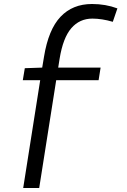

<svg xmlns="http://www.w3.org/2000/svg" viewBox="-20 -730 637 960"><path d="M104 -389 191 -392 200 -446Q222 -582 282.5 -646Q343 -710 440 -710Q508 -710 567 -688L544 -621Q489 -637 442 -637Q378 -637 336.5 -589Q295 -541 278 -436L271 -392H483L473 -329H261L176 210H96L181 -329H94Z"/></svg>

Font: Georama
Style: Regular
Weight: 400
Designer: Jean-Baptiste Levee
Foundry: Production Type
Version: Version 1.000